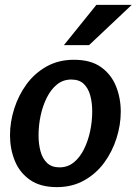

<svg xmlns="http://www.w3.org/2000/svg" viewBox="-20 -755 560 787"><path d="M213 12Q145 12 102.5 -18Q60 -48 40.5 -96.5Q21 -145 21 -201Q21 -255 38.5 -310Q56 -365 89 -410Q122 -455 171 -482.5Q220 -510 283 -510Q352 -510 394 -480Q436 -450 455.5 -401.5Q475 -353 475 -297Q475 -243 457.5 -188Q440 -133 407 -88Q374 -43 325 -15.5Q276 12 213 12ZM224 -69Q257 -69 282 -89Q307 -109 324 -143Q341 -177 349.5 -217.5Q358 -258 358 -298Q358 -334 350 -363.5Q342 -393 323.5 -411Q305 -429 272 -429Q239 -429 214 -409Q189 -389 172 -355Q155 -321 146.5 -281Q138 -241 138 -200Q138 -165 146 -135Q154 -105 173 -87Q192 -69 224 -69ZM375 -735H520L345 -570H242Z"/></svg>

Font: Rosario
Style: Bold Italic
Weight: 700
Italic angle: -8.05°
Designer: Hector Gatti
Foundry: Omnibus Type
Version: Version 1.101; ttfautohint (v1.8.1.43-b0c9)